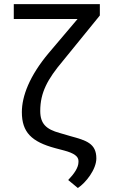

<svg xmlns="http://www.w3.org/2000/svg" viewBox="-20 -731 553 939"><path d="M47.4 -710.9V-638.2H359.4L218.3 -471.7C124 -359.4 86.9 -260.3 86.9 -182.6C86.9 -84.5 133.8 -37.6 250.5 -6.3L293 4.9C342.8 18.1 363.8 34.2 363.8 56.2V58.1V61C363.8 88.9 342.8 118.7 313.5 149.4L360.8 188.5C399.4 163.1 451.2 97.7 451.2 43.5C451.2 -29.8 400.9 -44.4 325.7 -64.9L272 -80.6C206.1 -98.6 176.8 -125.5 176.8 -188.5C176.8 -277.8 211.9 -343.3 287.6 -433.1L468.3 -655.3V-710.9Z"/></svg>

Font: Bert Sans
Style: Regular
Weight: 400
Designer: Christian Robertson (Google), Cristiano Sobral
Foundry: Google, Cristiano Sobral
Version: Version 3.101